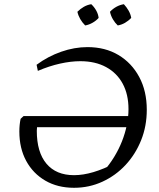

<svg xmlns="http://www.w3.org/2000/svg" viewBox="-20 -884 755 913"><path d="M332 9Q254 9 195.5 -25Q137 -59 104.5 -119Q72 -179 72 -259Q72 -275 73.5 -290Q75 -305 78 -319L92 -332H631L622 -279H123L159 -307Q157 -285 156 -277Q155 -269 155 -262Q155 -160 201 -105.5Q247 -51 332 -51Q375 -51 424 -65.5Q473 -80 529 -109L473 -70Q501 -102 523 -138Q545 -174 560 -212Q575 -250 583 -289Q591 -328 591 -365Q591 -435 563.5 -486Q536 -537 484.5 -565Q433 -593 362 -593Q317 -593 265.5 -581.5Q214 -570 160 -547L154 -576Q208 -616 271 -638Q334 -660 396 -660Q480 -660 543 -622.5Q606 -585 642 -518Q678 -451 678 -362Q678 -284 651 -217Q624 -150 577 -99.5Q530 -49 467 -20Q404 9 332 9ZM414 -864Q428 -851 437.5 -834Q447 -817 449 -799Q438 -786 420.5 -776Q403 -766 385 -763Q371 -777 361.5 -793.5Q352 -810 348 -828Q362 -842 378.5 -851.5Q395 -861 414 -864ZM569 -864Q582 -850 591.5 -833.5Q601 -817 604 -799Q591 -785 574.5 -775.5Q558 -766 540 -763Q527 -775 517 -792Q507 -809 503 -828Q516 -842 533 -851.5Q550 -861 569 -864Z"/></svg>

Font: Piazzolla 24pt
Style: Italic
Weight: 400
Italic angle: -11.3°
Designer: Juan Pablo del Peral
Foundry: Huerta Tipografica
Version: Version 2.005